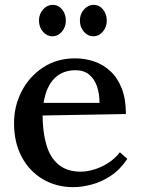

<svg xmlns="http://www.w3.org/2000/svg" viewBox="-20 -757 581 793"><path d="M283 16Q213 16 157.5 -16.5Q102 -49 70 -108.5Q38 -168 38 -249Q38 -319 69.5 -380Q101 -441 158 -478.5Q215 -516 290 -516Q332 -516 369.5 -503Q407 -490 436.5 -462.5Q466 -435 483 -391.5Q500 -348 500 -286L156 -280Q156 -212 171.5 -159Q187 -106 222 -77Q257 -48 313 -48Q340 -48 370.5 -57.5Q401 -67 428.5 -85Q456 -103 475 -128L506 -101Q476 -56 437 -30.5Q398 -5 357.5 5.5Q317 16 283 16ZM160 -332H391Q391 -370 380.5 -400.5Q370 -431 348 -449Q326 -467 292 -467Q239 -467 205 -433.5Q171 -400 160 -332ZM366 -607Q343 -607 326.5 -626Q310 -645 310 -672Q310 -699 327 -718Q344 -737 366 -737Q390 -737 405.5 -718Q421 -699 421 -672Q421 -645 404.5 -626Q388 -607 366 -607ZM196 -607Q174 -607 157.5 -626Q141 -645 141 -672Q141 -699 158 -718Q175 -737 197 -737Q221 -737 236.5 -718Q252 -699 252 -672Q252 -645 235.5 -626Q219 -607 196 -607Z"/></svg>

Font: Lora Medium
Style: Regular
Weight: 500
Designer: Olga Karpushina, Alexei Vanyashin (Cyrillic)
Foundry: Cyreal
Version: Version 3.004